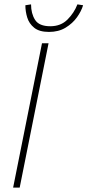

<svg xmlns="http://www.w3.org/2000/svg" viewBox="-20 -858 400 878"><path d="M40 0 172 -660H202L70 0ZM204 -712Q160 -712 136.5 -731Q113 -750 104.5 -778Q96 -806 96 -834L122 -838Q122 -796 140.5 -767Q159 -738 210 -738Q258 -738 288.5 -768.5Q319 -799 334 -838L360 -834Q352 -807 332 -779Q312 -751 280 -731.5Q248 -712 204 -712Z"/></svg>

Font: Source Sans Variable
Style: Italic
Weight: 200
Italic angle: -11°
Designer: Paul D. Hunt
Foundry: Adobe Systems Incorporated
Version: Version 3.006;hotconv 1.0.111;makeotfexe 2.5.65597